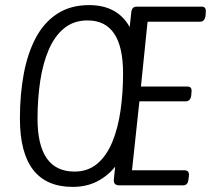

<svg xmlns="http://www.w3.org/2000/svg" viewBox="-20 -726 826 752"><path d="M265 6Q58 6 58 -262Q58 -356 73 -436.5Q88 -517 120 -577.5Q152 -638 204 -672Q256 -706 329 -706Q440 -706 488 -620L494 -676Q495 -688 500 -694Q505 -700 517 -700H770Q788 -700 786 -678L785 -664Q782 -641 763 -641H558L532 -387H714Q733 -387 730 -365L729 -352Q726 -329 707 -329H526L497 -59H703Q722 -59 720 -37L718 -23Q716 0 697 0H448Q423 0 426 -24L431 -73Q401 -36 359.5 -15Q318 6 265 6ZM272 -54Q324 -54 360.5 -84.5Q397 -115 419.5 -169Q442 -223 452 -292.5Q462 -362 462 -439Q462 -646 323 -646Q269 -646 231.5 -615.5Q194 -585 171 -531.5Q148 -478 137.5 -408.5Q127 -339 127 -261Q127 -54 272 -54Z"/></svg>

Font: Asap Condensed Condensed Light
Style: Italic
Weight: 300
Width: 3
Italic angle: -6°
Designer: Pablo Cosgaya
Foundry: Omnibus-Type
Version: Version 3.001; ttfautohint (v1.8.4.7-5d5b)